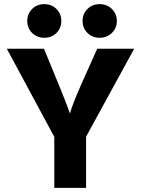

<svg xmlns="http://www.w3.org/2000/svg" viewBox="-20 -910 683 930"><path d="M194.5 -890Q230 -890 253.5 -866.5Q277 -843 277 -808.5Q277 -774 253.5 -750.5Q230 -727 194.5 -727Q159 -727 135.5 -750.5Q112 -774 112 -808.5Q112 -843 135.5 -866.5Q159 -890 194.5 -890ZM462.5 -890Q498 -890 522 -866.5Q546 -843 546 -808.5Q546 -774 522 -750.5Q498 -727 462.5 -727Q427 -727 403.5 -750.5Q380 -774 380 -808.5Q380 -843 403.5 -866.5Q427 -890 462.5 -890ZM397 0H243V-247L13 -674H193Q294 -432 319 -360Q329 -405 407 -576L451 -674H630L397 -248Z"/></svg>

Font: Hind Mysuru
Style: Bold
Weight: 700
Designer: Manushi Parikh, Hitesh Malaviya
Foundry: Indian Type Foundry
Version: Version 0.703;PS 1.0;hotconv 1.0.86;makeotf.lib2.5.63406